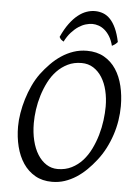

<svg xmlns="http://www.w3.org/2000/svg" viewBox="-57 -868 659 927"><g transform="rotate(5 272.5 -404.5)"><path d="M457 -369.1Q457 -410.2 448.2 -446.5Q439.5 -482.9 422.4 -510Q405.3 -537.1 380.4 -553Q355.5 -568.8 323.2 -568.8Q286.1 -568.8 256.6 -554.4Q227.1 -540 204.1 -516.1Q181.2 -492.2 165 -460.4Q148.9 -428.7 138.4 -394.5Q127.9 -360.4 123 -325.4Q118.2 -290.5 118.2 -259.8Q118.2 -214.4 127.7 -175.5Q137.2 -136.7 154.8 -108.6Q172.4 -80.6 197 -64.7Q221.7 -48.8 252 -48.8Q289.6 -48.8 319.6 -64Q349.6 -79.1 372.3 -104.2Q395 -129.4 411.1 -162.4Q427.2 -195.3 437.5 -231Q447.8 -266.6 452.4 -302.5Q457 -338.4 457 -369.1ZM529.8 -377.9Q529.8 -343.3 524.2 -307.6Q518.6 -272 507.1 -237.3Q495.6 -202.6 478.8 -170.2Q461.9 -137.7 439.9 -109.9Q419.4 -83.5 396.2 -60.8Q373 -38.1 346.9 -21.2Q320.8 -4.4 291.7 5.4Q262.7 15.1 230 15.1Q183.1 15.1 148.2 -4.9Q113.3 -24.9 90.1 -59.3Q66.9 -93.8 55.4 -139.6Q43.9 -185.5 43.9 -236.8Q43.9 -267.6 49.6 -302Q55.2 -336.4 65.7 -370.8Q76.2 -405.3 91.3 -437.7Q106.4 -470.2 126 -497.1Q146.5 -524.4 170.2 -548.6Q193.8 -572.8 220.9 -590.8Q248 -608.9 278.8 -619.4Q309.6 -629.9 344.2 -629.9Q392.1 -629.9 427.2 -609.9Q462.4 -589.8 485.1 -555.4Q507.8 -521 518.8 -475.1Q529.8 -429.2 529.8 -377.9ZM206.1 -685.1Q224.1 -724.6 243.9 -751.2Q263.7 -777.8 284.2 -793.9Q304.7 -810.1 325.2 -817.1Q345.7 -824.2 365.2 -824.2Q386.7 -824.2 405.5 -817.1Q424.3 -810.1 439.9 -793.7Q455.6 -777.3 467.8 -750.7Q480 -724.1 488.3 -685.1Q481.4 -676.8 475.1 -672.4Q468.8 -668 461.4 -664.1Q454.6 -690.9 443.1 -709.5Q431.6 -728 417.7 -739.5Q403.8 -751 388.4 -756.1Q373 -761.2 359.4 -761.2Q343.8 -761.2 326.4 -756.1Q309.1 -751 291.7 -739.5Q274.4 -728 257.6 -709.5Q240.7 -690.9 227.1 -664.1Q220.2 -668 215.6 -671.9Q210.9 -675.8 206.1 -685.1Z"/></g></svg>

Font: Gentium Plus
Style: Italic
Weight: 400
Italic angle: -8°
Designer: J. Victor Gaultney, Annie Olsen, Iska Routamaa
Foundry: SIL International
Version: Version 1.510